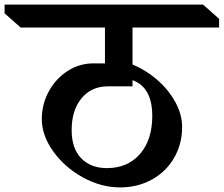

<svg xmlns="http://www.w3.org/2000/svg" viewBox="-80 -806 974 836"><path d="M713 -253Q713 -179 678 -118.5Q643 -58 581 -24Q519 10 443 10Q360 10 281 -33.5Q202 -77 152 -146.5Q102 -216 102 -288Q102 -352 132.5 -408Q163 -464 214.5 -497Q266 -530 326 -530H377V-686H10L-60 -748V-786H804L874 -724V-686H497V-525Q557 -500 606 -457Q655 -414 684 -360.5Q713 -307 713 -253ZM497 -457V-430H389Q318 -430 275 -378Q232 -326 232 -240Q232 -159 274 -116.5Q316 -74 385 -74Q476 -74 529.5 -135.5Q583 -197 583 -301Q583 -426 497 -457Z"/></svg>

Font: Inknut
Style: Antiqua
Weight: 400
Designer: Claus Eggers Srensen
Foundry: Claus Eggers Srensen
Version: Version 1.000; ttfautohint (v1.2) -l 7 -r 28 -G 50 -x 13 -D 